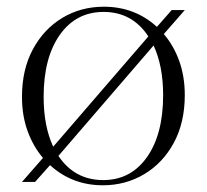

<svg xmlns="http://www.w3.org/2000/svg" viewBox="-20 -542 616 572"><path d="M45.5 0 108 -71.5Q79 -105.5 62.2 -151.5Q45.5 -197.5 45.5 -253.5Q45.5 -335 78 -395.2Q110.5 -455.5 165.8 -488.8Q221 -522 289.5 -522Q381.5 -522 447.5 -462L491.5 -512H530.5L468 -440.5Q497 -407 513.8 -360.8Q530.5 -314.5 530.5 -258.5Q530.5 -177 497.8 -116.5Q465 -56 409.5 -23Q354 10 286.5 10Q195 10 129 -50L84.5 0ZM110 -253.5Q110 -166 138.5 -105L422 -433.5Q374 -506.5 288.5 -506.5Q206.5 -506.5 158.2 -438.2Q110 -370 110 -253.5ZM287.5 -5.5Q369.5 -5.5 417.8 -73.8Q466 -142 466 -258.5Q466 -345.5 437.5 -406.5L154 -77.5Q202.5 -5.5 287.5 -5.5Z"/></svg>

Font: Newsreader 72pt Light
Style: Regular
Weight: 300
Designer: Hugues Gentile
Foundry: Production Type
Version: Version 1.003; ttfautohint (v1.8.3)